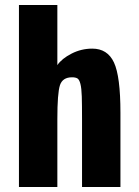

<svg xmlns="http://www.w3.org/2000/svg" viewBox="-20 -750 559 770"><path d="M56 0H210V-272Q210 -377 220.5 -408.5Q231 -440 269 -440Q283 -440 290.5 -435.5Q298 -431 302.5 -413.5Q307 -396 308 -363Q309 -330 309 -273V0H463V-298Q463 -444 437 -499.5Q411 -555 350 -555Q306 -555 267 -535Q228 -515 210 -489V-730H56Z"/></svg>

Font: Secuela Black
Style: Regular
Weight: 900
Designer: Fernando Haro
Foundry: deFharo
Version: Version 1.704